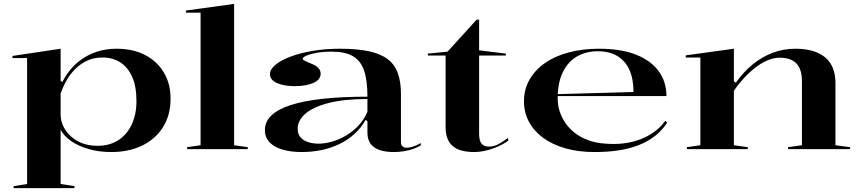

<svg xmlns="http://www.w3.org/2000/svg" viewBox="-20 -765 4411 985"><path d="M50 200V190L119 179V-467H44V-478L291 -515V-351L300 -344Q316 -377 341.5 -408Q367 -439 402 -463Q437 -487 481 -501Q525 -515 578 -515Q661 -515 723 -483.5Q785 -452 820 -394Q855 -336 855 -259Q855 -173 815.5 -111.5Q776 -50 708 -17.5Q640 15 551 15Q489 15 436 0Q383 -15 345.5 -41Q308 -67 291 -99V179L362 190V200ZM481 -17Q542 -17 586.5 -45.5Q631 -74 655.5 -126Q680 -178 680 -246Q680 -322 658 -371Q636 -420 597 -445Q558 -470 506 -470Q462 -470 427.5 -454Q393 -438 366.5 -411.5Q340 -385 321.5 -352.5Q303 -320 291 -285V-177Q291 -148 303.5 -120Q316 -92 340.5 -68.5Q365 -45 400 -31Q435 -17 481 -17Z M1181 -20 1251 -10V0H940V-10L1009 -20V-700H934V-711L1181 -745Z M1723 -515Q1812 -515 1872.5 -502Q1933 -489 1969.5 -461Q2006 -433 2021.5 -388.5Q2037 -344 2037 -283V-35Q2037 -21 2045 -14Q2053 -7 2066 -7Q2081 -7 2100.5 -13.5Q2120 -20 2139 -31V-20Q2123 -9 2100 -1Q2077 7 2051.5 11Q2026 15 2001 15Q1934 15 1899.5 -9.5Q1865 -34 1865 -85Q1865 -105 1865 -114.5Q1865 -124 1865 -130Q1865 -136 1865 -143L1856 -150Q1832 -108 1797.5 -77Q1763 -46 1720 -25.5Q1677 -5 1628.5 5Q1580 15 1527 15Q1472 15 1429.5 2.5Q1387 -10 1363 -35Q1339 -60 1339 -98Q1339 -183 1471.5 -226Q1604 -269 1865 -269Q1865 -352 1848 -402.5Q1831 -453 1791 -476.5Q1751 -500 1682 -500Q1638 -500 1604.5 -494Q1571 -488 1552 -479.5Q1533 -471 1533 -463Q1533 -459 1543 -453.5Q1553 -448 1578 -438Q1625 -420 1625 -387Q1625 -356 1587.5 -339.5Q1550 -323 1491 -323Q1437 -323 1401 -339Q1365 -355 1365 -385Q1365 -409 1393 -432.5Q1421 -456 1470.5 -474.5Q1520 -493 1584.5 -504Q1649 -515 1723 -515ZM1865 -257Q1745 -257 1665.5 -236.5Q1586 -216 1546.5 -181.5Q1507 -147 1507 -104Q1507 -78 1521.5 -61Q1536 -44 1560.5 -36Q1585 -28 1614 -28Q1647 -28 1683.5 -38.5Q1720 -49 1755 -69.5Q1790 -90 1819 -120.5Q1848 -151 1865 -192Z M2414 15Q2337 15 2301.5 -16.5Q2266 -48 2266 -113V-480H2175V-490L2276 -500L2425 -664H2438V-507L2575 -490V-480H2438V-78Q2438 -43 2450.5 -28Q2463 -13 2487 -13Q2514 -13 2537 -25.5Q2560 -38 2585 -57L2589 -45Q2576 -34 2556 -23.5Q2536 -13 2511.5 -4Q2487 5 2461.5 10Q2436 15 2414 15Z M3053 -515Q3166 -515 3243 -484.5Q3320 -454 3359.5 -399.5Q3399 -345 3399 -272H2839V-282L3230 -293Q3230 -359 3209.5 -405.5Q3189 -452 3148 -477Q3107 -502 3046 -502Q2986 -502 2939.5 -475Q2893 -448 2867 -394Q2841 -340 2841 -260Q2841 -215 2858.5 -174Q2876 -133 2908.5 -101Q2941 -69 2986.5 -50Q3032 -31 3088 -28Q3135 -24 3180 -29.5Q3225 -35 3264.5 -50Q3304 -65 3336.5 -88.5Q3369 -112 3393 -145L3403 -136Q3376 -95 3339 -66.5Q3302 -38 3255.5 -20Q3209 -2 3153 6.5Q3097 15 3030 15Q2946 15 2879 -4.5Q2812 -24 2765 -59Q2718 -94 2693 -141.5Q2668 -189 2668 -245Q2668 -306 2696 -355.5Q2724 -405 2775 -441Q2826 -477 2897 -496Q2968 -515 3053 -515Z M4341 -10V0H4023V-10L4094 -20V-350Q4094 -410 4065.5 -439.5Q4037 -469 3980 -469Q3949 -469 3916.5 -455Q3884 -441 3853.5 -417Q3823 -393 3795.5 -363Q3768 -333 3745 -300V-20L3816 -10V0H3504V-10L3573 -20V-470H3498V-481L3745 -515V-348L3755 -341Q3794 -396 3842 -435Q3890 -474 3945 -494.5Q4000 -515 4061 -515Q4111 -515 4149.5 -503.5Q4188 -492 4214 -470Q4240 -448 4253 -415Q4266 -382 4266 -339V-20Z"/></svg>

Font: Kalnia SemiExpanded
Style: Regular
Weight: 400
Width: 6
Designer: Frida Medrano
Foundry: Frida Medrano
Version: Version 1.105